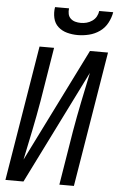

<svg xmlns="http://www.w3.org/2000/svg" viewBox="-62 -997 635 1039"><g transform="rotate(5 255.0 -477.5)"><path d="M8 0 129 -735H208L160 -441Q146 -360 129.5 -279.5Q113 -199 96 -118L403 -735H501L380 0H301L349 -294Q363 -375 379.5 -455.5Q396 -536 413 -617L106 0ZM329 -815Q299 -815 271 -822.5Q243 -830 222.5 -848.5Q202 -867 195.5 -896Q189 -925 194 -955H270Q268 -939 271 -924.5Q274 -910 284.5 -900Q295 -890 309.5 -886Q324 -882 340 -882Q356 -882 371.5 -886Q387 -890 401.5 -900Q416 -910 424 -924.5Q432 -939 434 -955H510Q505 -925 489.5 -896Q474 -867 447.5 -848.5Q421 -830 390 -822.5Q359 -815 329 -815Z"/></g></svg>

Font: Iosevka Curly
Style: Italic
Weight: 400
Italic angle: -9°
Monospace: yes
Designer: Belleve Invis
Foundry: Belleve Invis
Version: Version 22.1.2; ttfautohint (v1.8.4)